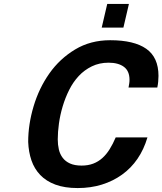

<svg xmlns="http://www.w3.org/2000/svg" viewBox="-20 -940 824 974"><path d="M123 -220Q123 -309 150.5 -401Q178 -493 230.5 -567.5Q283 -642 361 -689Q439 -736 539 -736Q660 -736 722 -692.5Q784 -649 784 -555Q784 -541 782.5 -525.5Q781 -510 778 -496H632Q634 -507 635.5 -516Q637 -525 637 -535Q637 -580 608.5 -601Q580 -622 531 -622Q484 -622 446 -603.5Q408 -585 379.5 -554.5Q351 -524 331 -484Q311 -444 298 -400.5Q285 -357 279 -313.5Q273 -270 273 -233Q273 -206 278.5 -182Q284 -158 298 -139.5Q312 -121 335.5 -110.5Q359 -100 394 -100Q427 -100 453 -110Q479 -120 499.5 -138.5Q520 -157 536.5 -183.5Q553 -210 567 -243H728Q710 -182 677.5 -134.5Q645 -87 599 -54Q553 -21 496.5 -3.5Q440 14 374 14Q308 14 261 -3.5Q214 -21 184 -52.5Q154 -84 139.5 -126.5Q125 -169 123 -220ZM496 -800 524 -920H634L606 -800Z"/></svg>

Font: Perun
Style: Bold Italic
Weight: 700
Italic angle: -12°
Foundry: Copyright (c) Stefan Peev, Context Ltd, 2016
Version: Version 1.027